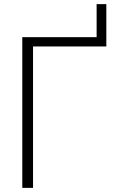

<svg xmlns="http://www.w3.org/2000/svg" viewBox="-20 -910 593 930"><path d="M495 -685H140V0H88V-730H448V-890H495Z"/></svg>

Font: M PLUS 1p Light
Style: Regular
Weight: 300
Version: Version 1.061